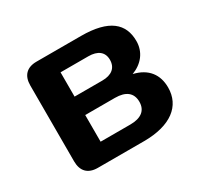

<svg xmlns="http://www.w3.org/2000/svg" viewBox="-111 -628 798 767"><g transform="rotate(-30 288.0 -245.0)"><path d="M137 0H350C474 0 541 -53 541 -138C541 -197 510 -240 445 -255C493 -273 524 -311 524 -362C524 -442 472 -490 342 -490H137C92 -490 68 -465 68 -420V-70C68 -25 92 0 137 0ZM336 -85H199V-208H336C386 -208 413 -187 413 -146C413 -106 386 -85 336 -85ZM327 -293H199V-405H327C370 -405 395 -386 395 -350C395 -313 370 -293 327 -293Z"/></g></svg>

Font: SN Pro
Style: Bold
Weight: 700
Designer: Tobias Whetton
Foundry: Supernotes
Version: Version 1.003;Glyphs 3.3 (3324)